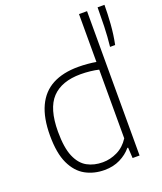

<svg xmlns="http://www.w3.org/2000/svg" viewBox="-149 -904 854 1010"><g transform="rotate(-20 278.5 -399.5)"><path d="M261.5 9Q202.5 9 155.2 -17Q108 -43 80.2 -101.8Q52.5 -160.5 52.5 -259.5Q52.5 -358 82.5 -422.2Q112.5 -486.5 171 -517.5Q229.5 -548.5 315 -548.5Q341 -548.5 367 -546.2Q393 -544 414.5 -540V-808H459.5V0H420.5L417 -59.5H412.5Q388 -29.5 349.2 -10.2Q310.5 9 261.5 9ZM266.5 -32.5Q308.5 -32.5 348.2 -51.8Q388 -71 414.5 -112.5V-497Q394.5 -502 367.2 -505Q340 -508 314 -508Q207.5 -508 153.2 -450.8Q99 -393.5 99 -264Q99 -174.5 120.5 -124.2Q142 -74 179.8 -53.2Q217.5 -32.5 266.5 -32.5ZM509 -590Q515 -643 516.8 -701.8Q518.5 -760.5 518.5 -808H557Q557 -758.5 552.8 -700.8Q548.5 -643 537.5 -590Z"/></g></svg>

Font: Encode Sans Condensed Thin ExtraLight
Style: Regular
Weight: 250
Version: Version 3.002